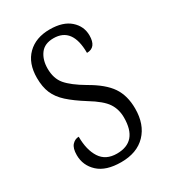

<svg xmlns="http://www.w3.org/2000/svg" viewBox="-143 -618 626 704"><g transform="rotate(-30 170.0 -266.5)"><path d="M163 10Q99 10 66.5 -20Q34 -50 34 -94Q34 -123 46 -136Q58 -149 74 -149Q74 -93 96 -59Q118 -25 165 -25Q253 -25 253 -127Q253 -162 235.5 -188.5Q218 -215 167 -246Q124 -273 98 -296.5Q72 -320 60.5 -347Q49 -374 49 -412Q49 -474 84 -508.5Q119 -543 178 -543Q234 -543 264 -516.5Q294 -490 294 -451Q294 -400 254 -400Q254 -508 174 -508Q136 -508 118 -483.5Q100 -459 100 -422Q100 -380 122 -354Q144 -328 195 -298Q255 -264 280 -227Q305 -190 305 -135Q305 -68 267.5 -29Q230 10 163 10Z"/></g></svg>

Font: Noto Serif Sinhala ExtraCondensed Light
Style: Regular
Weight: 300
Width: 2
Designer: Jelle Bosma - Monotype Design Team
Foundry: Monotype Imaging Inc.
Version: Version 2.007; ttfautohint (v1.8.4.7-5d5b)